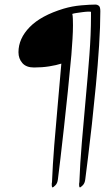

<svg xmlns="http://www.w3.org/2000/svg" viewBox="-20 -713 460 842"><path d="M211 109Q207 109 207 97Q207 95 207 92Q207 89 208 86Q211 11 218 -77Q225 -165 233.5 -257Q242 -349 249 -434Q227 -427 196 -422Q165 -417 129 -417Q95 -417 78 -436.5Q61 -456 61 -484Q61 -544 110.5 -594.5Q160 -645 259 -675Q296 -686 335.5 -689.5Q375 -693 400 -693Q406 -693 413 -688Q420 -683 420 -664Q420 -597 414.5 -512.5Q409 -428 400.5 -339Q392 -250 383 -168Q374 -86 366 -22.5Q358 41 354 73Q352 91 342.5 100Q333 109 331 109Q327 109 327 97Q327 95 327 92Q327 89 328 86Q331 5 339 -89.5Q347 -184 356 -281.5Q365 -379 372 -471Q379 -563 379 -641V-661Q377 -662 369 -662Q359 -662 343.5 -660Q328 -658 315 -656Q302 -654 297 -652Q299 -646 299.5 -630Q300 -614 300 -602Q300 -576 298 -543Q296 -510 293 -472Q286 -395 277.5 -312.5Q269 -230 260.5 -153.5Q252 -77 245 -17.5Q238 42 234 73Q232 91 222.5 100Q213 109 211 109Z"/></svg>

Font: Comforter
Style: Regular
Weight: 400
Designer: Robert E. Leuschke
Foundry: Robert E. Leuschke
Version: Version 1.013; ttfautohint (v1.8.3)